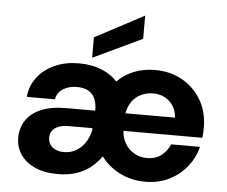

<svg xmlns="http://www.w3.org/2000/svg" viewBox="-53 -816 1053 890"><g transform="rotate(5 473.0 -371.5)"><path d="M247 12Q183 12 139 -8.5Q95 -29 72.5 -63.5Q50 -98 50 -139Q50 -185 73 -220.5Q96 -256 142.5 -276Q189 -296 262 -296H395Q395 -330 384.5 -353Q374 -376 352.5 -387Q331 -398 300 -398Q265 -398 237.5 -381.5Q210 -365 204 -332H73Q78 -385 109 -424.5Q140 -464 189.5 -486Q239 -508 300 -508Q359 -508 404.5 -490Q450 -472 480 -439Q512 -472 557 -490Q602 -508 654 -508Q727 -508 783 -476Q839 -444 871 -388.5Q903 -333 903 -262Q903 -252 902.5 -239.5Q902 -227 900 -214H533Q536 -178 552.5 -152Q569 -126 595.5 -112Q622 -98 652 -98Q693 -98 719.5 -119Q746 -140 759 -171H893Q880 -119 846.5 -77.5Q813 -36 764 -12Q715 12 654 12Q589 12 535.5 -15Q482 -42 448 -88Q428 -59 400 -36.5Q372 -14 334.5 -1Q297 12 247 12ZM266 -92Q299 -92 324.5 -107.5Q350 -123 366.5 -149Q383 -175 389 -206V-214H280Q250 -214 230.5 -206Q211 -198 202 -184.5Q193 -171 193 -153Q193 -135 202 -121Q211 -107 228 -99.5Q245 -92 266 -92ZM535 -296H766Q762 -344 731 -371.5Q700 -399 655 -399Q627 -399 601.5 -387.5Q576 -376 559 -353.5Q542 -331 535 -296ZM359 -539V-634L587 -755V-647Z"/></g></svg>

Font: DM Sans 24pt
Style: Bold
Weight: 700
Designer: Colophon Foundry, Jonny Pinhorn
Foundry: Colophon Foundry
Version: Version 4.004;gftools[0.9.30]